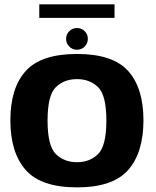

<svg xmlns="http://www.w3.org/2000/svg" viewBox="-20 -844 708 870"><path d="M329 5Q491.5 5 560.8 -73.8Q630 -152.5 630 -299Q630 -445 560.8 -522.2Q491.5 -599.5 329 -599.5Q166 -599.5 96.5 -522.2Q27 -445 27 -299Q27 -152.5 96.5 -73.8Q166 5 329 5ZM329 -109Q270.5 -109 233 -146Q195.5 -183 195.5 -298Q195.5 -412.5 233 -449Q270.5 -485.5 329 -485.5Q387 -485.5 424.5 -449Q462 -412.5 462 -298Q462 -183 424.5 -146Q387 -109 329 -109ZM329 -618.5Q349.5 -618.5 363.8 -633Q378 -647.5 378 -668Q378 -688.5 363.8 -702.8Q349.5 -717 329 -717Q308.5 -717 294 -702.8Q279.5 -688.5 279.5 -668Q279.5 -647.5 294 -633Q308.5 -618.5 329 -618.5ZM158 -763H499V-824.5H158Z"/></svg>

Font: Anybody UltraCondensed Thin
Style: Bold
Weight: 700
Version: Version 1.111